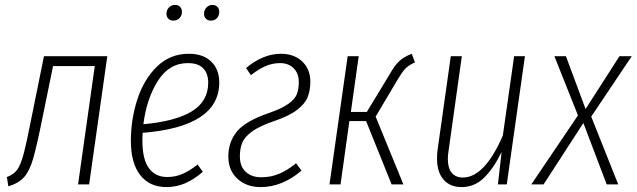

<svg xmlns="http://www.w3.org/2000/svg" viewBox="-20 -751 2593 782"><path d="M343 0H298L366 -482H196L154 -276Q130 -157 115.5 -106.5Q101 -56 79 -30.5Q57 -5 14 8L8 -30Q36 -40 50.5 -60.5Q65 -81 77 -127Q89 -173 110 -280L159 -522H417Z M561 -210Q560 -199 560 -178Q560 -102 586.5 -66Q613 -30 661 -30Q694 -30 723 -42.5Q752 -55 785 -81L806 -51Q770 -20 734 -4.5Q698 11 658 11Q589 11 551 -38Q513 -87 513 -177Q513 -265 539.5 -346.5Q566 -428 619.5 -480Q673 -532 749 -532Q808 -532 840.5 -500Q873 -468 873 -415Q873 -235 561 -210ZM564 -245Q696 -257 762 -298Q828 -339 828 -414Q828 -452 807.5 -473Q787 -494 745 -494Q669 -494 623 -421.5Q577 -349 564 -245ZM658 -695Q658 -710 668 -720.5Q678 -731 693 -731Q706 -731 713.5 -723Q721 -715 721 -703Q721 -687 711 -677Q701 -667 686 -667Q673 -667 665.5 -675Q658 -683 658 -695ZM811 -695Q811 -710 821 -720.5Q831 -731 845 -731Q858 -731 865.5 -723Q873 -715 873 -703Q873 -687 863.5 -677Q854 -667 839 -667Q826 -667 818.5 -675Q811 -683 811 -695Z M1244 -419Q1244 -384 1233.5 -356.5Q1223 -329 1190 -303.5Q1157 -278 1094 -257Q1036 -237 1006 -215Q976 -193 966.5 -169.5Q957 -146 957 -114Q957 -73 981 -51Q1005 -29 1044 -29Q1083 -29 1116.5 -43Q1150 -57 1186 -86L1208 -56Q1129 11 1042 11Q984 11 947 -23Q910 -57 910 -113Q910 -173 945 -215.5Q980 -258 1076 -291Q1128 -309 1154.5 -328Q1181 -347 1189 -367.5Q1197 -388 1197 -417Q1197 -452 1176 -473Q1155 -494 1121 -494Q1090 -494 1062 -482Q1034 -470 1002 -445L982 -474Q1052 -532 1124 -532Q1178 -532 1211 -500.5Q1244 -469 1244 -419Z M1670 -497Q1642 -484 1629 -469.5Q1616 -455 1596 -421L1510 -276L1623 0H1575L1471 -258H1403L1367 0H1322L1396 -522H1441L1409 -295H1474L1568 -450Q1587 -484 1605.5 -501.5Q1624 -519 1657 -532Z M1760 -105Q1760 -127 1762 -139L1816 -522H1861L1807 -137Q1804 -119 1804 -104Q1804 -66 1820 -47Q1836 -28 1865 -28Q1954 -28 2028 -199L2074 -522H2118L2044 0H2008L2023 -132Q1991 -66 1952 -27.5Q1913 11 1860 11Q1813 11 1786.5 -19.5Q1760 -50 1760 -105Z M2553 -522 2388 -276 2498 0H2451L2356 -250L2194 0H2144L2334 -281L2238 -522H2285L2365 -307L2503 -522Z"/></svg>

Font: Fira Sans Extra Condensed ExtraLight
Style: Italic
Weight: 275
Width: 3
Italic angle: -8°
Designer: Carrois Corporate & Edenspiekermann AG
Foundry: Carrois Corporate GbR & Edenspiekermann AG
Version: Version 4.203